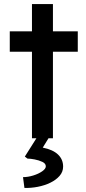

<svg xmlns="http://www.w3.org/2000/svg" viewBox="-20 -679 424 943"><path d="M137 0V-659H240V0ZM28 -425V-525H362V-425ZM100 244 93 191Q117 191 143 183Q169 175 187 162.5Q205 150 205 138Q205 124 188 116Q171 108 150 104Q129 100 115 100L102 90L174 -24H233L190 46Q240 56 265 80Q290 104 290 139Q290 165 272.5 185Q255 205 227 218.5Q199 232 165.5 238.5Q132 245 100 244Z"/></svg>

Font: Lexend Medium
Style: Regular
Weight: 500
Designer: Bonnie Shaver-Troup, Thomas Jockin
Foundry: Lexend
Version: Version 1.005